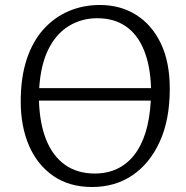

<svg xmlns="http://www.w3.org/2000/svg" viewBox="-20 -736 744 769"><path d="M63 -330Q63 -426 87 -498.5Q111 -571 154.5 -619Q198 -667 255.5 -691.5Q313 -716 380 -716Q463 -716 526 -676Q589 -636 624.5 -561.5Q660 -487 660 -380Q660 -257 620 -169Q580 -81 510.5 -34Q441 13 349 13Q258 13 194 -31Q130 -75 96.5 -152Q63 -229 63 -330ZM360 -41Q409 -41 448.5 -59.5Q488 -78 517 -114.5Q546 -151 563 -205.5Q580 -260 584 -333H136Q139 -240 165.5 -175Q192 -110 241 -75.5Q290 -41 360 -41ZM369 -663Q307 -663 256 -632Q205 -601 174 -539Q143 -477 137 -383H585Q582 -473 556.5 -535.5Q531 -598 484 -630.5Q437 -663 369 -663Z"/></svg>

Font: Literata Light
Style: Italic
Weight: 300
Italic angle: -2°
Designer: Latin by Veronika Burian and Jose Scaglione. Greek by Irene Vlachou. Cyrillic by Vera Evstafieva
Foundry: TypeTogether
Version: Version 3.103;gftools[0.9.29]